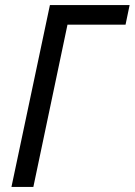

<svg xmlns="http://www.w3.org/2000/svg" viewBox="-20 -734 529 754"><path d="M25 0H111L245 -637H473L489 -714H176Z"/></svg>

Font: Noto Sans SemiCondensed
Style: Italic
Weight: 400
Width: 4
Italic angle: -12°
Designer: Monotype Design Team
Foundry: Monotype Imaging Inc.
Version: Version 2.013